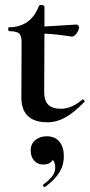

<svg xmlns="http://www.w3.org/2000/svg" viewBox="-20 -486 365 782"><path d="M317 -81Q320 -81 323 -77.5Q326 -74 324 -71Q281 -27 246 -7.5Q211 12 173 12Q65 12 67 -94L68 -306Q69 -338 59 -348.5Q49 -359 18 -359Q14 -359 13.5 -367Q13 -375 16 -375Q106 -375 139 -463Q141 -466 147 -466Q152 -466 156.5 -464Q161 -462 161 -460V-378Q202 -380 291 -386Q296 -386 299 -382Q302 -378 302 -374Q301 -363 291.5 -349.5Q282 -336 271 -337Q208 -347 161 -349L160 -111Q160 -76 176.5 -59.5Q193 -43 228 -43Q272 -43 316 -81ZM240 150Q240 189 220 219Q200 249 164 275L162 276Q158 276 156 271.5Q154 267 157 265Q179 249 192 232.5Q205 216 205 198Q205 175 195 165Q185 184 155 184Q133 184 119 168Q105 152 105 127Q105 100 124 84.5Q143 69 170 69Q204 69 222 91Q240 113 240 150Z"/></svg>

Font: Cormorant Upright
Style: Bold
Weight: 700
Designer: Christian Thalmann (Catharsis Fonts)
Foundry: Catharsis Fonts
Version: Version 3.302